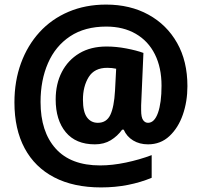

<svg xmlns="http://www.w3.org/2000/svg" viewBox="-20 -739 880 838"><path d="M798 -363Q798 -296 778 -238.5Q758 -181 719.5 -145Q681 -109 626 -109Q589 -109 561 -126Q533 -143 520 -173H513Q493 -145 463.5 -127Q434 -109 394 -109Q311 -109 267 -162Q223 -215 223 -305Q223 -373 250 -425Q277 -477 326.5 -506.5Q376 -536 445 -536Q487 -536 531.5 -527.5Q576 -519 606 -508L597 -302Q596 -292 596 -279Q596 -266 596 -258Q596 -227 604.5 -215Q613 -203 626 -203Q654 -203 669.5 -246.5Q685 -290 685 -365Q685 -444 656 -502Q627 -560 572.5 -591.5Q518 -623 444 -623Q350 -623 286 -580.5Q222 -538 189.5 -463.5Q157 -389 157 -294Q157 -164 223 -90.5Q289 -17 417 -17Q470 -17 529.5 -29.5Q589 -42 642 -62V37Q594 57 538.5 68Q483 79 421 79Q301 79 216.5 35Q132 -9 87.5 -92Q43 -175 43 -292Q43 -385 71.5 -463Q100 -541 152.5 -598.5Q205 -656 279 -687.5Q353 -719 443 -719Q548 -719 628 -675Q708 -631 753 -551.5Q798 -472 798 -363ZM342 -304Q342 -251 359.5 -227Q377 -203 407 -203Q445 -203 461.5 -237.5Q478 -272 482 -343L487 -439Q469 -443 448 -443Q392 -443 367 -402.5Q342 -362 342 -304Z"/></svg>

Font: Noto Sans Gurmukhi SemiCondensed ExtraBold
Style: Regular
Weight: 800
Width: 4
Designer: Jelle Bosma - Monotype Design Team
Foundry: Monotype Imaging Inc.
Version: Version 2.004; ttfautohint (v1.8.4.7-5d5b)